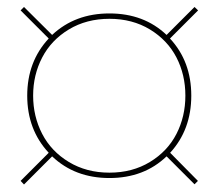

<svg xmlns="http://www.w3.org/2000/svg" viewBox="-20 -652 610 536"><path d="M37.5 -147 116 -225.5Q56 -290 56 -385Q56 -480 116 -544.5L37.5 -623L47 -632.5L125.5 -554.5Q189.5 -614.5 285.5 -614.5Q382 -614.5 445 -554.5L523 -632.5L533 -623L454.5 -544.5Q514 -480.5 514 -385Q514 -290 455 -225.5L532.5 -147L523 -137.5L445 -215.5Q382 -155 285.5 -155Q189 -155 125.5 -215.5L47 -137ZM97.8 -491.5Q72.5 -443 72.5 -385Q72.5 -327 97.8 -278.2Q123 -229.5 172.2 -199.8Q221.5 -170 285.5 -170Q349.5 -170 398.5 -199.8Q447.5 -229.5 472.5 -278Q497.5 -326.5 497.5 -385Q497.5 -443.5 472.5 -491.8Q447.5 -540 398.5 -569.8Q349.5 -599.5 285.5 -599.5Q221.5 -599.5 172.2 -569.8Q123 -540 97.8 -491.5Z"/></svg>

Font: Bodoni* 16pt Medium
Style: Regular
Weight: 500
Version: Version 2.3